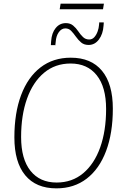

<svg xmlns="http://www.w3.org/2000/svg" viewBox="-20 -1026 679 1055"><path d="M290 9Q178 9 118.5 -63Q59 -135 59 -271Q59 -405 96 -503.5Q133 -602 202.5 -655.5Q272 -709 369 -709Q481 -709 540.5 -637Q600 -565 600 -429Q600 -295 563 -196.5Q526 -98 456.5 -44.5Q387 9 290 9ZM291 -23Q376 -23 437 -74Q498 -125 530.5 -216Q563 -307 563 -427Q563 -548 511.5 -612.5Q460 -677 368 -677Q283 -677 222 -626Q161 -575 128.5 -484Q96 -393 96 -273Q96 -152 147.5 -87.5Q199 -23 291 -23ZM260 -778Q260 -781 259.5 -779Q259 -777 259.5 -779.5Q260 -782 261 -800Q264 -845 286 -872Q308 -899 342 -899Q366 -899 382 -885.5Q398 -872 410 -854Q422 -836 436 -822.5Q450 -809 470 -809Q487 -809 498.5 -822Q510 -835 516.5 -853.5Q523 -872 524 -888Q525 -896 525 -898Q525 -900 525 -903H550Q550 -900 550 -897Q550 -894 549 -885Q546 -839 523.5 -809Q501 -779 467 -779Q442 -779 426 -792.5Q410 -806 397 -824.5Q384 -843 371 -856.5Q358 -870 339 -870Q318 -870 303 -849Q288 -828 286 -795Q285 -782 284 -778H285Q285 -780 284.5 -776Q284 -772 284 -778ZM308 -975 313 -1006H551L546 -975Z"/></svg>

Font: Georama ExtraLight
Style: Italic
Weight: 200
Italic angle: -9°
Designer: Jean-Baptiste Levee
Foundry: Production Type
Version: Version 1.000